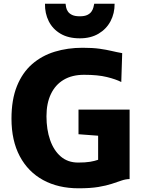

<svg xmlns="http://www.w3.org/2000/svg" viewBox="-20 -1009 776 1037"><path d="M42 -368Q42 -471 71.5 -544Q101 -617 153.5 -662.8Q206 -708.5 275.8 -729.8Q345.5 -751 426 -751Q480.5 -751 517.5 -745.8Q554.5 -740.5 583 -733.8Q611.5 -727 640 -722L635 -566Q606 -581 557.2 -593Q508.5 -605 434 -605Q369.5 -605 324.2 -578.2Q279 -551.5 255 -501.2Q231 -451 231 -381Q231 -309 250.8 -252.5Q270.5 -196 308.5 -163.5Q346.5 -131 402 -131Q441 -131 466.5 -135.2Q492 -139.5 510 -146V-276L404 -284V-417H680V-42Q658.5 -41.5 636 -33.8Q613.5 -26 584 -16.2Q554.5 -6.5 511.5 0.8Q468.5 8 405 8Q294.5 8 213 -36.5Q131.5 -81 86.8 -165.2Q42 -249.5 42 -368ZM411 -802Q349 -802 306.8 -827Q264.5 -852 243.2 -894.5Q222 -937 223 -989H334Q335 -980.5 337.2 -969Q339.5 -957.5 347 -946.5Q354.5 -935.5 369.8 -928.2Q385 -921 411 -921Q436.5 -921 451.5 -928.2Q466.5 -935.5 474 -946.5Q481.5 -957.5 484.5 -969Q487.5 -980.5 489 -989H599Q599.5 -937 577 -894.5Q554.5 -852 512.2 -827Q470 -802 411 -802Z"/></svg>

Font: Koeln Type Sans ExtraBold
Style: Regular
Weight: 800
Designer: Eben Sorkin
Foundry: Eben Sorkin
Version: Version 2.001